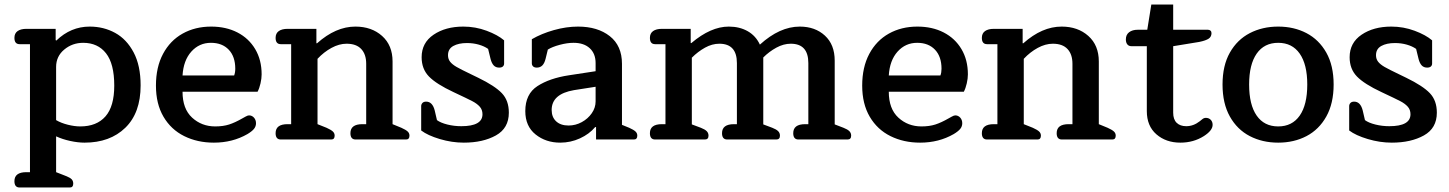

<svg xmlns="http://www.w3.org/2000/svg" viewBox="-20 -619 6432 852"><path d="M67 213Q44 213 44 185Q44 145 97 145H113V-423H67Q44 -423 44 -451Q44 -471 58 -481Q72 -491 97 -491H227V-441L230 -439Q294 -501 378 -501Q440 -501 491 -473Q542 -445 573 -386.5Q604 -328 604 -240Q604 -118 536 -52Q468 14 355 14Q326 14 291.5 6.5Q257 -1 229 -14V145L270 161Q291 169 298 176.5Q305 184 305 196Q305 213 290 213ZM487 -239Q487 -336 450.5 -382.5Q414 -429 349 -429Q301 -429 265 -399Q229 -369 229 -322V-86Q251 -73 281 -65.5Q311 -58 336 -58Q409 -58 448 -102.5Q487 -147 487 -239Z M672 -239Q672 -321 703.5 -380Q735 -439 790.5 -470Q846 -501 917 -501Q983 -501 1033.5 -475Q1084 -449 1112.5 -401Q1141 -353 1141 -289Q1141 -271 1136 -249Q1131 -227 1123 -212H790Q790 -136 832.5 -97Q875 -58 935 -58Q970 -58 996.5 -66.5Q1023 -75 1056 -94Q1060 -96 1069.5 -101.5Q1079 -107 1085 -107Q1098 -107 1107 -97Q1116 -87 1116 -72Q1116 -58 1107 -47Q1098 -36 1078 -24Q1012 14 929 14Q856 14 797.5 -15Q739 -44 705.5 -101Q672 -158 672 -239ZM1019 -284Q1024 -297 1024 -314Q1024 -368 995 -398.5Q966 -429 916 -429Q864 -429 829 -390Q794 -351 790 -284Z M1226 0Q1203 0 1203 -28Q1203 -68 1256 -68H1272V-423H1226Q1203 -423 1203 -451Q1203 -471 1217 -481Q1231 -491 1256 -491H1384V-427H1387Q1470 -501 1557 -501Q1629 -501 1675.5 -459.5Q1722 -418 1722 -346V-68L1761 -52Q1781 -43 1789 -35.5Q1797 -28 1797 -17Q1797 0 1782 0H1558Q1535 0 1535 -28Q1535 -68 1588 -68H1605V-336Q1605 -378 1583 -401.5Q1561 -425 1518 -425Q1485 -425 1451 -406.5Q1417 -388 1389 -358V-68L1429 -52Q1449 -43 1457 -35.5Q1465 -28 1465 -17Q1465 0 1450 0Z M1849 -40V-148Q1849 -156 1854.5 -162Q1860 -168 1871 -168Q1899 -168 1909 -129L1919 -86Q1935 -74 1965 -66.5Q1995 -59 2027 -59Q2121 -59 2121 -112Q2121 -132 2109 -145.5Q2097 -159 2076 -170Q2055 -181 1993 -210Q1916 -246 1883.5 -279.5Q1851 -313 1851 -365Q1851 -429 1904 -465Q1957 -501 2036 -501Q2090 -501 2139.5 -482.5Q2189 -464 2217 -440V-337Q2217 -329 2211.5 -324Q2206 -319 2195 -319Q2180 -319 2171 -328.5Q2162 -338 2157 -357L2146 -402Q2129 -414 2104.5 -421Q2080 -428 2052 -428Q2015 -428 1991.5 -415Q1968 -402 1968 -374Q1968 -357 1977.5 -345Q1987 -333 2006 -322Q2025 -311 2069 -290L2102 -274Q2176 -238 2207 -205.5Q2238 -173 2238 -119Q2238 -50 2180.5 -18Q2123 14 2038 14Q1985 14 1931.5 -2Q1878 -18 1849 -40Z M2311 -126Q2311 -202 2365 -237Q2419 -272 2505 -285L2623 -303V-339Q2623 -381 2597 -405Q2571 -429 2525 -429Q2497 -429 2463.5 -420Q2430 -411 2411 -399L2401 -358Q2396 -338 2386.5 -328.5Q2377 -319 2362 -319Q2351 -319 2345.5 -324.5Q2340 -330 2340 -338V-445Q2383 -470 2438 -485.5Q2493 -501 2545 -501Q2632 -501 2686 -458.5Q2740 -416 2740 -336V-65L2772 -52Q2792 -43 2800 -35.5Q2808 -28 2808 -17Q2808 0 2793 0H2625V-55H2621Q2595 -24 2553.5 -5Q2512 14 2466 14Q2402 14 2356.5 -22.5Q2311 -59 2311 -126ZM2623 -169V-234L2527 -219Q2428 -202 2428 -131Q2428 -99 2448 -80.5Q2468 -62 2503 -62Q2534 -62 2561.5 -77Q2589 -92 2606 -116.5Q2623 -141 2623 -169Z M2887 0Q2864 0 2864 -28Q2864 -68 2917 -68H2933V-423H2887Q2864 -423 2864 -451Q2864 -471 2878 -481Q2892 -491 2917 -491H3045V-428H3048Q3134 -501 3214 -501Q3262 -501 3298 -480.5Q3334 -460 3352 -421Q3440 -501 3529 -501Q3597 -501 3640.5 -461Q3684 -421 3684 -350V-67L3723 -52Q3741 -45 3749 -37Q3757 -29 3757 -17Q3757 0 3741 0H3523Q3500 0 3500 -28Q3500 -68 3553 -68H3567V-339Q3567 -425 3489 -425Q3457 -425 3425 -407.5Q3393 -390 3367 -364V-67L3407 -52Q3425 -45 3433 -37Q3441 -29 3441 -17Q3441 0 3425 0H3207Q3184 0 3184 -28Q3184 -68 3237 -68H3250V-339Q3250 -425 3172 -425Q3140 -425 3108.5 -407.5Q3077 -390 3050 -363V-67L3090 -52Q3108 -45 3116 -37Q3124 -29 3124 -17Q3124 0 3108 0Z M3806 -239Q3806 -321 3837.5 -380Q3869 -439 3924.5 -470Q3980 -501 4051 -501Q4117 -501 4167.5 -475Q4218 -449 4246.5 -401Q4275 -353 4275 -289Q4275 -271 4270 -249Q4265 -227 4257 -212H3924Q3924 -136 3966.5 -97Q4009 -58 4069 -58Q4104 -58 4130.5 -66.5Q4157 -75 4190 -94Q4194 -96 4203.5 -101.5Q4213 -107 4219 -107Q4232 -107 4241 -97Q4250 -87 4250 -72Q4250 -58 4241 -47Q4232 -36 4212 -24Q4146 14 4063 14Q3990 14 3931.5 -15Q3873 -44 3839.5 -101Q3806 -158 3806 -239ZM4153 -284Q4158 -297 4158 -314Q4158 -368 4129 -398.5Q4100 -429 4050 -429Q3998 -429 3963 -390Q3928 -351 3924 -284Z M4360 0Q4337 0 4337 -28Q4337 -68 4390 -68H4406V-423H4360Q4337 -423 4337 -451Q4337 -471 4351 -481Q4365 -491 4390 -491H4518V-427H4521Q4604 -501 4691 -501Q4763 -501 4809.5 -459.5Q4856 -418 4856 -346V-68L4895 -52Q4915 -43 4923 -35.5Q4931 -28 4931 -17Q4931 0 4916 0H4692Q4669 0 4669 -28Q4669 -68 4722 -68H4739V-336Q4739 -378 4717 -401.5Q4695 -425 4652 -425Q4619 -425 4585 -406.5Q4551 -388 4523 -358V-68L4563 -52Q4583 -43 4591 -35.5Q4599 -28 4599 -17Q4599 0 4584 0Z M5069 -126V-414H5001Q4989 -414 4982.5 -422Q4976 -430 4976 -444Q4976 -465 4990.5 -476Q5005 -487 5029 -487H5071L5089 -599H5186V-487H5340Q5347 -487 5351.5 -483Q5356 -479 5356 -472Q5356 -456 5343.5 -447.5Q5331 -439 5302 -433L5186 -414V-119Q5186 -89 5201.5 -74Q5217 -59 5244 -59Q5276 -59 5304 -81Q5307 -83 5314.5 -89.5Q5322 -96 5331 -96Q5344 -96 5352.5 -87.5Q5361 -79 5361 -65Q5361 -40 5322 -15Q5276 14 5218 14Q5154 14 5111.5 -23Q5069 -60 5069 -126Z M5405 -244Q5405 -328 5437.5 -385.5Q5470 -443 5526 -472Q5582 -501 5652 -501Q5722 -501 5777.5 -472Q5833 -443 5865.5 -385.5Q5898 -328 5898 -244Q5898 -160 5865.5 -102Q5833 -44 5777.5 -15Q5722 14 5652 14Q5582 14 5526 -15Q5470 -44 5437.5 -102Q5405 -160 5405 -244ZM5781 -244Q5781 -333 5747.5 -381Q5714 -429 5652 -429Q5590 -429 5556.5 -381Q5523 -333 5523 -244Q5523 -154 5556.5 -106Q5590 -58 5652 -58Q5714 -58 5747.5 -106Q5781 -154 5781 -244Z M5967 -40V-148Q5967 -156 5972.5 -162Q5978 -168 5989 -168Q6017 -168 6027 -129L6037 -86Q6053 -74 6083 -66.5Q6113 -59 6145 -59Q6239 -59 6239 -112Q6239 -132 6227 -145.5Q6215 -159 6194 -170Q6173 -181 6111 -210Q6034 -246 6001.5 -279.5Q5969 -313 5969 -365Q5969 -429 6022 -465Q6075 -501 6154 -501Q6208 -501 6257.5 -482.5Q6307 -464 6335 -440V-337Q6335 -329 6329.5 -324Q6324 -319 6313 -319Q6298 -319 6289 -328.5Q6280 -338 6275 -357L6264 -402Q6247 -414 6222.5 -421Q6198 -428 6170 -428Q6133 -428 6109.5 -415Q6086 -402 6086 -374Q6086 -357 6095.5 -345Q6105 -333 6124 -322Q6143 -311 6187 -290L6220 -274Q6294 -238 6325 -205.5Q6356 -173 6356 -119Q6356 -50 6298.5 -18Q6241 14 6156 14Q6103 14 6049.5 -2Q5996 -18 5967 -40Z"/></svg>

Font: Maitree Semibold
Style: Regular
Weight: 600
Designer: CadsonDemak Team
Foundry: CadsonDemak
Version: Version 1.010